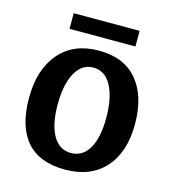

<svg xmlns="http://www.w3.org/2000/svg" viewBox="-101 -731 744 830"><g transform="rotate(15 271.0 -316.5)"><path d="M351.5 -390Q323 -443 271 -443Q219 -443 190.5 -391Q162 -339 162 -249.5Q162 -160 190.5 -110.5Q219 -61 271 -61Q323 -61 351.5 -109.5Q380 -158 380 -247.5Q380 -337 351.5 -390ZM35 -244.5Q35 -372 98.5 -446Q162 -520 275 -520Q388 -520 447.5 -449Q507 -378 507 -252.5Q507 -127 443 -56Q379 15 264.5 15Q150 15 92.5 -51Q35 -117 35 -244.5ZM127 -648H422V-578H127Z"/></g></svg>

Font: Karma
Style: Bold
Weight: 700
Designer: Joana Correia
Foundry: Indian Type Foundry
Version: Version 1.202;PS 1.0;hotconv 1.0.78;makeotf.lib2.5.61930; tt